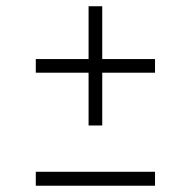

<svg xmlns="http://www.w3.org/2000/svg" viewBox="-20 -443 613 618"><path d="M95.2 109.9H479V154.8H95.2ZM95.2 -209V-252.9H265.1V-422.9H309.1V-252.9H479V-209H309.1V-39.1H265.1V-209Z"/></svg>

Font: Dihjauti S
Style: Regular
Weight: 400
Designer: T. Christopher White
Version: Version 3.0.0